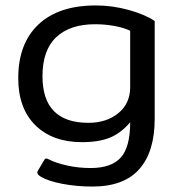

<svg xmlns="http://www.w3.org/2000/svg" viewBox="-20 -515 655 705"><path d="M130 134Q112 123 119 112L141 75Q145 67 150 67Q153 67 159 70Q186 84 227.5 93Q269 102 312 102Q389 102 423.5 63.5Q458 25 458 -66Q425 -27 384.5 -10Q344 7 281 7Q173 7 110 -55Q47 -117 47 -228Q47 -355 121 -425Q195 -495 332 -495Q393 -495 452.5 -478.5Q512 -462 548 -438V-78Q548 42 491.5 106Q435 170 319 170Q261 170 209 160Q157 150 130 134ZM458 -195V-402Q436 -413 401 -419.5Q366 -426 329 -426Q237 -426 186.5 -378.5Q136 -331 136 -235Q136 -64 305 -64Q371 -64 414.5 -99.5Q458 -135 458 -195Z"/></svg>

Font: Mitr Light
Style: Regular
Weight: 300
Designer: Thanarat Vachiruckul
Foundry: Cadson Demak
Version: Version 1.003